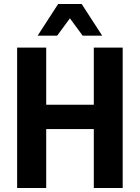

<svg xmlns="http://www.w3.org/2000/svg" viewBox="-20 -944 703 964"><path d="M66 0V-705H212V-418H451V-705H596V0H451V-296H212V0ZM169 -765 272 -924H390L493 -765H395L331 -852L267 -765Z"/></svg>

Font: Nunito Sans 10pt Condensed ExtraBold
Style: Regular
Weight: 800
Width: 3
Designer: Vernon Adams
Foundry: Vernon Adams
Version: Version 3.101;gftools[0.9.27]